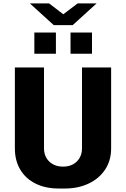

<svg xmlns="http://www.w3.org/2000/svg" viewBox="-20 -1074 725 1104"><path d="M318.5 10Q240.5 10 183.5 -18.8Q126.5 -47.5 96 -99.5Q65.5 -151.5 65.5 -220.5V-686H233V-221.5Q233 -174.5 263.2 -145.2Q293.5 -116 342.5 -116Q392 -116 421.8 -145.5Q451.5 -175 451.5 -221.5V-686H619V-220.5Q619 -151.5 584.8 -99.5Q550.5 -47.5 490.2 -18.8Q430 10 351.5 10ZM289 -929.5 151.5 -1054.5H262L344 -992L426.5 -1054.5H535.5L398 -929.5ZM177.5 -765V-887H301.5V-765ZM385.5 -765V-887H509V-765Z"/></svg>

Font: Chivo Medium
Style: Regular
Weight: 500
Designer: Hector Gatti
Foundry: Omnibus-Type
Version: Version 2.002